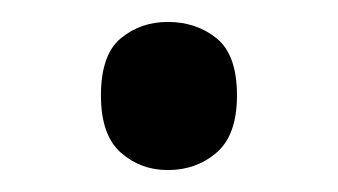

<svg xmlns="http://www.w3.org/2000/svg" viewBox="-20 -440 308 175"><path d="M72 -353Q72 -390 90 -405Q108 -420 133 -420Q159 -420 177.5 -405Q196 -390 196 -353Q196 -317 177.5 -301Q159 -285 133 -285Q108 -285 90 -301Q72 -317 72 -353Z"/></svg>

Font: Noto Sans Rejang
Style: Regular
Weight: 400
Designer: Monotype Design Team
Foundry: Monotype Imaging Inc.
Version: Version 2.001; ttfautohint (v1.8.4.7-5d5b)